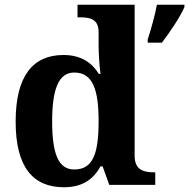

<svg xmlns="http://www.w3.org/2000/svg" viewBox="-20 -780 798 810"><path d="M250 10C328 10 374 -24 404 -78H413L441 0H635V-53H631C587 -53 548 -62 548 -123V-760H307V-707H315C359 -707 396 -700 396 -645V-590C396 -558 399 -505 404 -468H397C369 -514 323 -548 248 -548C119 -548 46 -460 46 -267C46 -75 119 10 250 10ZM603 -613V-600H663C696 -643 740 -708 758 -750V-760H642C634 -716 616 -653 603 -613ZM293 -65C226 -65 200 -132 200 -268C200 -401 226 -474 293 -474C372 -474 396 -401 396 -269C396 -131 372 -65 293 -65Z"/></svg>

Font: Noto Serif NP Hmong
Style: Bold
Weight: 700
Designer: Dalton Maag Ltd
Foundry: Dalton Maag Ltd
Version: Version 1.001